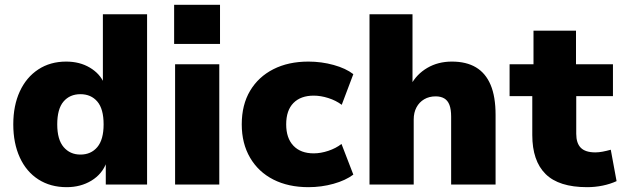

<svg xmlns="http://www.w3.org/2000/svg" viewBox="-20 -764 2580 795"><path d="M256 11Q189 11 139 -21Q89 -53 62 -112Q35 -171 35 -249Q35 -327 62 -385.5Q89 -444 138.5 -476.5Q188 -509 254 -509Q310 -509 352 -484Q394 -459 411 -419H406V-705H589V0H418V-91H421Q403 -43 358.5 -16Q314 11 256 11ZM313 -124Q357 -124 383 -155Q409 -186 409 -249Q409 -313 383 -343.5Q357 -374 313 -374Q269 -374 243 -343.5Q217 -313 217 -249Q217 -186 243.5 -155Q270 -124 313 -124Z M701 -582V-744H891V-582ZM705 0V-498H888V0Z M1257 11Q1174 11 1112 -20.5Q1050 -52 1015.5 -111Q981 -170 981 -249Q981 -330 1015.5 -388Q1050 -446 1112 -477.5Q1174 -509 1257 -509Q1311 -509 1361.5 -495Q1412 -481 1443 -457L1395 -330Q1371 -348 1339.5 -358Q1308 -368 1279 -368Q1225 -368 1195 -337.5Q1165 -307 1165 -249Q1165 -192 1195 -160.5Q1225 -129 1279 -129Q1308 -129 1339.5 -139.5Q1371 -150 1394 -168L1443 -41Q1411 -17 1361 -3Q1311 11 1257 11Z M1510 0V-705H1688V-412H1681Q1705 -457 1749.5 -483Q1794 -509 1851 -509Q1911 -509 1951 -485Q1991 -461 2011.5 -412.5Q2032 -364 2032 -288V0H1848V-281Q1848 -311 1841 -329.5Q1834 -348 1819.5 -356.5Q1805 -365 1784 -365Q1757 -365 1736.5 -353Q1716 -341 1704.5 -319.5Q1693 -298 1693 -269V0Z M2411 11Q2294 11 2239 -43.5Q2184 -98 2184 -205V-366H2090V-498H2189V-637H2365V-498H2518V-366H2366V-210Q2366 -171 2385 -152Q2404 -133 2445 -133Q2459 -133 2475 -136Q2491 -139 2509 -144L2533 -14Q2507 -2 2475.5 4.5Q2444 11 2411 11Z"/></svg>

Font: Nunito Sans 10pt Black
Style: Regular
Weight: 900
Designer: Vernon Adams
Foundry: Vernon Adams
Version: Version 3.101;gftools[0.9.27]